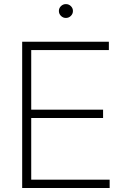

<svg xmlns="http://www.w3.org/2000/svg" viewBox="-20 -935 617 955"><path d="M90.3 0V-727.5H521.5V-686H135.3V-389.6H492.7V-348.1H135.3V-41.5H525.4V0ZM307.6 -845.7Q293.5 -845.7 283.2 -856Q272.9 -866.2 272.9 -880.4Q272.9 -894.5 283.2 -904.5Q293.5 -914.6 307.6 -914.6Q322.3 -914.6 332.5 -904.5Q342.8 -894.5 342.8 -880.4Q342.8 -866.2 332.5 -856Q322.3 -845.7 307.6 -845.7Z"/></svg>

Font: Inter 24pt ExtraLight
Style: Regular
Weight: 250
Designer: Rasmus Andersson
Foundry: rsms
Version: Version 4.001;git-66647c0bb